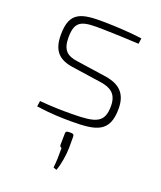

<svg xmlns="http://www.w3.org/2000/svg" viewBox="-139 -583 778 926"><g transform="rotate(20 250.5 -119.5)"><path d="M239 -494C118 -496 59 -484 59 -365C59 -283 94 -249 164 -238L321 -215C368 -207 404 -188 404 -124C404 -38 362 -25 245 -24C181 -23 133 -25 74 -30L70 -1C146 10 205 11 249 11C375 11 443 -2 443 -124C443 -202 404 -237 333 -249L176 -272C126 -279 98 -299 98 -365C98 -458 140 -461 243 -459C302 -458 367 -455 426 -452L430 -481C371 -489 299 -493 239 -494ZM268 63H256C245 63 239 67 240 78L239 134C239 142 244 147 249 147C249 192 249 213 245 249L262 255C275 219 282 172 283 135V78C283 67 279 63 268 63Z"/></g></svg>

Font: Exo 2 Extra Light
Style: Regular
Weight: 250
Designer: Natanael Gama
Version: Version 1.001;PS 001.001;hotconv 1.0.88;makeotf.lib2.5.64775